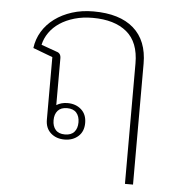

<svg xmlns="http://www.w3.org/2000/svg" viewBox="-52 -599 769 829"><g transform="rotate(5 332.5 -185.0)"><path d="M520 -342Q520 -434 467 -478Q414 -522 319 -522Q276 -522 240 -511.5Q204 -501 177 -483Q150 -465 132.5 -440Q115 -415 109 -387L176 -363Q195 -358 195 -336V-133Q216 -146 243 -146Q279 -146 302.5 -125Q326 -104 326 -67Q326 -30 302.5 -9Q279 12 243 12Q207 12 183.5 -9Q160 -30 160 -67V-338L75 -370Q80 -409 100 -442Q120 -475 152.5 -499Q185 -523 227.5 -536.5Q270 -550 320 -550Q434 -550 494.5 -497Q555 -444 555 -344V180H520ZM243 -124Q216 -124 202.5 -108.5Q189 -93 189 -67Q189 -41 202.5 -25.5Q216 -10 243 -10Q270 -10 283.5 -25.5Q297 -41 297 -67Q297 -93 283.5 -108.5Q270 -124 243 -124Z"/></g></svg>

Font: IBM Plex Sans Thai Looped ExtraLight
Style: Regular
Weight: 200
Designer: Mike Abbink, Paul van der Laan, Pieter van Rosmalen, Ben Mitchell, Mark Frömberg
Foundry: Bold Monday
Version: Version 1.0